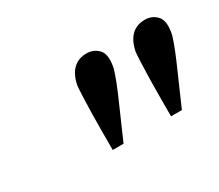

<svg xmlns="http://www.w3.org/2000/svg" viewBox="-58 -825 531 465"><g transform="rotate(-30 207.5 -593.0)"><path d="M210 -710Q230.5 -710 243.7 -695.3Q256.8 -680.7 249 -644.5Q245.1 -630.9 236.8 -609.9Q228.5 -588.9 217.8 -564.9Q207 -541 196.8 -517.1Q186.5 -493.2 178.7 -475.6H148.4Q148.4 -493.2 148.4 -520.5Q148.4 -547.9 148.9 -575.2Q149.4 -602.5 150.4 -624.5Q151.4 -646.5 152.3 -654.3Q158.2 -682.6 172.9 -696.3Q187.5 -710 210 -710ZM373 -710Q393.6 -710 406.7 -695.3Q419.9 -680.7 412.1 -644.5Q408.2 -630.9 399.9 -609.9Q391.6 -588.9 380.9 -564.9Q370.1 -541 359.9 -517.1Q349.6 -493.2 341.8 -475.6H311.5Q311.5 -493.2 311.5 -520.5Q311.5 -547.9 312 -575.2Q312.5 -602.5 313.5 -624.5Q314.5 -646.5 315.4 -654.3Q321.3 -682.6 335.9 -696.3Q350.6 -710 373 -710Z"/></g></svg>

Font: Crimson Pro ExtraLight Light
Style: Italic
Weight: 300
Italic angle: -12°
Version: Version 1.002